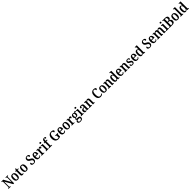

<svg xmlns="http://www.w3.org/2000/svg" viewBox="2218 -6934 13335 13335"><g transform="rotate(-45 8885.5 -266.5)"><path d="M27 0H250V-47H227C190 -47 169 -55 169 -116V-573L494 0H578V-598C578 -655 602 -667 636 -667H659V-714H436V-667H458C491 -667 516 -656 516 -602V-183L219 -714H27V-667H49C81 -667 108 -659 108 -602V-116C108 -55 82 -47 45 -47H27Z M935 10C1079 10 1155 -81 1155 -269C1155 -457 1072 -548 938 -548C792 -548 717 -457 717 -269C717 -81 800 10 935 10ZM937 -47C865 -47 839 -124 839 -269C839 -415 864 -489 936 -489C1008 -489 1033 -415 1033 -269C1033 -124 1008 -47 937 -47Z M1411 10C1461 10 1500 -2 1518 -10V-66C1499 -61 1480 -58 1456 -58C1415 -58 1399 -85 1399 -151V-479H1510V-536H1399V-659H1334C1325 -609 1313 -581 1295 -561C1278 -539 1251 -523 1215 -520V-479H1280V-147C1280 -30 1325 10 1411 10Z M1796 10C1940 10 2016 -81 2016 -269C2016 -457 1933 -548 1799 -548C1653 -548 1578 -457 1578 -269C1578 -81 1661 10 1796 10ZM1798 -47C1726 -47 1700 -124 1700 -269C1700 -415 1725 -489 1797 -489C1869 -489 1894 -415 1894 -269C1894 -124 1869 -47 1798 -47Z M2514 10C2649 10 2738 -67 2738 -195C2738 -298 2689 -357 2574 -411C2462 -464 2433 -501 2433 -565C2433 -631 2468 -670 2525 -670C2592 -670 2624 -603 2624 -537C2688 -537 2716 -562 2716 -607C2716 -665 2656 -724 2537 -724C2420 -724 2331 -652 2331 -538C2331 -435 2376 -372 2490 -316C2586 -269 2634 -234 2634 -159C2634 -89 2595 -43 2526 -43C2454 -43 2402 -104 2399 -209C2352 -209 2314 -183 2314 -128C2314 -55 2366 10 2514 10Z M3033 10C3153 10 3204 -51 3204 -98C3204 -118 3192 -131 3177 -136C3157 -92 3120 -55 3060 -55C2980 -55 2938 -119 2936 -261H3221V-306C3221 -464 3146 -548 3024 -548C2891 -548 2815 -452 2815 -264C2815 -91 2891 10 3033 10ZM3102 -317H2937C2940 -428 2972 -490 3026 -490C3081 -490 3102 -422 3102 -317Z M3279 0H3556V-47H3531C3495 -47 3469 -55 3469 -114V-275C3469 -360 3492 -468 3544 -468C3577 -468 3586 -442 3586 -387C3652 -387 3686 -414 3686 -465C3686 -514 3658 -547 3595 -547C3525 -547 3492 -502 3466 -434H3462L3446 -536H3282V-489H3285C3323 -489 3349 -480 3349 -421V-119C3349 -56 3321 -47 3282 -47H3279Z M3846 -634C3883 -634 3914 -652 3914 -698C3914 -745 3883 -762 3846 -762C3807 -762 3779 -745 3779 -698C3779 -652 3807 -634 3846 -634ZM3716 0H3983V-47H3973C3935 -47 3909 -59 3909 -120V-536H3718V-489H3729C3765 -489 3791 -477 3791 -420V-117C3791 -59 3764 -47 3726 -47H3716Z M4015 0H4317V-47H4279C4247 -47 4215 -55 4215 -116V-478H4335V-536H4215V-593C4215 -679 4230 -719 4268 -719C4304 -719 4313 -672 4313 -635C4377 -635 4400 -663 4400 -698C4400 -736 4372 -770 4269 -770C4152 -770 4097 -701 4097 -580V-536H4019V-478H4097V-116C4097 -55 4061 -47 4032 -47H4015Z M4924 10C5001 10 5067 -7 5131 -40V-212C5131 -273 5147 -285 5182 -285H5189V-332H4934V-285H4945C4985 -285 5007 -273 5007 -216V-61C4986 -54 4961 -51 4937 -51C4796 -51 4744 -160 4744 -358C4744 -560 4797 -666 4926 -666C5003 -666 5037 -604 5037 -533C5102 -533 5138 -565 5138 -610C5138 -674 5065 -724 4928 -724C4720 -724 4611 -574 4611 -358C4611 -137 4713 10 4924 10Z M5476 10C5596 10 5647 -51 5647 -98C5647 -118 5635 -131 5620 -136C5600 -92 5563 -55 5503 -55C5423 -55 5381 -119 5379 -261H5664V-306C5664 -464 5589 -548 5467 -548C5334 -548 5258 -452 5258 -264C5258 -91 5334 10 5476 10ZM5545 -317H5380C5383 -428 5415 -490 5469 -490C5524 -490 5545 -422 5545 -317Z M5962 10C6106 10 6182 -81 6182 -269C6182 -457 6099 -548 5965 -548C5819 -548 5744 -457 5744 -269C5744 -81 5827 10 5962 10ZM5964 -47C5892 -47 5866 -124 5866 -269C5866 -415 5891 -489 5963 -489C6035 -489 6060 -415 6060 -269C6060 -124 6035 -47 5964 -47Z M6244 0H6521V-47H6496C6460 -47 6434 -55 6434 -114V-275C6434 -360 6457 -468 6509 -468C6542 -468 6551 -442 6551 -387C6617 -387 6651 -414 6651 -465C6651 -514 6623 -547 6560 -547C6490 -547 6457 -502 6431 -434H6427L6411 -536H6247V-489H6250C6288 -489 6314 -480 6314 -421V-119C6314 -56 6286 -47 6247 -47H6244Z M6868 237C7035 237 7113 165 7113 49C7113 -38 7065 -99 6953 -99H6856C6824 -99 6806 -110 6806 -138C6806 -164 6823 -185 6838 -196C6849 -192 6875 -190 6888 -190C7008 -190 7064 -264 7064 -367C7064 -427 7045 -463 7021 -490C7031 -497 7040 -503 7055 -503C7071 -503 7085 -486 7085 -461C7124 -461 7139 -488 7139 -518C7139 -548 7121 -573 7084 -573C7042 -573 7014 -539 6993 -517C6967 -535 6933 -548 6888 -548C6766 -548 6707 -479 6707 -363C6707 -289 6744 -232 6798 -210C6755 -183 6725 -154 6725 -112C6725 -67 6756 -44 6785 -31C6722 -21 6671 22 6671 96C6671 186 6736 237 6868 237ZM6886 -243C6834 -243 6815 -286 6815 -364C6815 -446 6833 -494 6886 -494C6940 -494 6957 -448 6957 -365C6957 -285 6941 -243 6886 -243ZM6870 183C6800 183 6765 147 6765 92C6765 21 6809 2 6847 2H6943C6992 2 7018 23 7018 73C7018 137 6976 183 6870 183Z M7290 -634C7327 -634 7358 -652 7358 -698C7358 -745 7327 -762 7290 -762C7251 -762 7223 -745 7223 -698C7223 -652 7251 -634 7290 -634ZM7160 0H7427V-47H7417C7379 -47 7353 -59 7353 -120V-536H7162V-489H7173C7209 -489 7235 -477 7235 -420V-117C7235 -59 7208 -47 7170 -47H7160Z M7615 10C7683 10 7709 -23 7747 -78H7755L7771 0H7921V-47H7918C7879 -47 7865 -63 7865 -118V-375C7865 -502 7806 -548 7690 -548C7591 -548 7517 -515 7517 -448C7517 -404 7550 -384 7616 -384C7616 -450 7631 -492 7681 -492C7734 -492 7746 -448 7746 -373V-315L7675 -312C7545 -307 7481 -259 7481 -152C7481 -41 7540 10 7615 10ZM7657 -53C7620 -53 7603 -87 7603 -147C7603 -222 7628 -261 7704 -267L7747 -270V-191C7747 -110 7712 -53 7657 -53Z M7971 0H8228V-47H8224C8185 -47 8161 -55 8161 -113V-315C8161 -398 8182 -474 8247 -474C8301 -474 8319 -423 8319 -338V0H8501V-47H8497C8458 -47 8438 -56 8438 -118V-352C8438 -489 8387 -548 8295 -548C8229 -548 8190 -521 8162 -459H8158L8147 -536H7975V-489H7980C8017 -489 8043 -480 8043 -422V-118C8043 -56 8016 -47 7977 -47H7971Z M9080 10C9228 10 9278 -62 9278 -113C9278 -129 9273 -145 9264 -152C9233 -105 9189 -58 9100 -58C8977 -58 8928 -163 8928 -358C8928 -551 8969 -666 9079 -666C9156 -666 9181 -598 9181 -533C9244 -533 9280 -564 9280 -609C9280 -672 9214 -724 9087 -724C8895 -724 8795 -576 8795 -358C8795 -137 8892 10 9080 10Z M9573 10C9717 10 9793 -81 9793 -269C9793 -457 9710 -548 9576 -548C9430 -548 9355 -457 9355 -269C9355 -81 9438 10 9573 10ZM9575 -47C9503 -47 9477 -124 9477 -269C9477 -415 9502 -489 9574 -489C9646 -489 9671 -415 9671 -269C9671 -124 9646 -47 9575 -47Z M9854 0H10111V-47H10107C10068 -47 10044 -55 10044 -113V-315C10044 -398 10065 -474 10130 -474C10184 -474 10202 -423 10202 -338V0H10384V-47H10380C10341 -47 10321 -56 10321 -118V-352C10321 -489 10270 -548 10178 -548C10112 -548 10073 -521 10045 -459H10041L10030 -536H9858V-489H9863C9900 -489 9926 -480 9926 -422V-118C9926 -56 9899 -47 9860 -47H9854Z M10624 10C10692 10 10732 -26 10758 -85H10762L10780 0H10946V-47H10938C10897 -47 10872 -60 10872 -120V-760H10676V-713H10683C10721 -713 10753 -705 10753 -647V-574C10753 -537 10753 -496 10755 -465H10751C10726 -513 10689 -547 10624 -547C10511 -547 10448 -460 10448 -267C10448 -75 10511 10 10624 10ZM10656 -55C10594 -55 10569 -125 10569 -267C10569 -406 10594 -483 10656 -483C10730 -483 10753 -406 10753 -268C10753 -132 10728 -55 10656 -55Z M11221 10C11341 10 11392 -51 11392 -98C11392 -118 11380 -131 11365 -136C11345 -92 11308 -55 11248 -55C11168 -55 11126 -119 11124 -261H11409V-306C11409 -464 11334 -548 11212 -548C11079 -548 11003 -452 11003 -264C11003 -91 11079 10 11221 10ZM11290 -317H11125C11128 -428 11160 -490 11214 -490C11269 -490 11290 -422 11290 -317Z M11466 0H11723V-47H11719C11680 -47 11656 -55 11656 -113V-315C11656 -398 11677 -474 11742 -474C11796 -474 11814 -423 11814 -338V0H11996V-47H11992C11953 -47 11933 -56 11933 -118V-352C11933 -489 11882 -548 11790 -548C11724 -548 11685 -521 11657 -459H11653L11642 -536H11470V-489H11475C11512 -489 11538 -480 11538 -422V-118C11538 -56 11511 -47 11472 -47H11466Z M12214 10C12331 10 12397 -52 12397 -153C12397 -243 12347 -283 12257 -322C12178 -357 12152 -376 12152 -425C12152 -468 12177 -495 12224 -495C12274 -495 12306 -458 12306 -391C12355 -391 12380 -413 12380 -453C12380 -502 12334 -547 12234 -547C12129 -547 12058 -495 12058 -397C12058 -307 12103 -269 12202 -224C12276 -190 12303 -169 12303 -123C12303 -75 12276 -43 12217 -43C12153 -43 12120 -91 12120 -168C12084 -168 12049 -150 12049 -99C12049 -30 12101 10 12214 10Z M12687 10C12807 10 12858 -51 12858 -98C12858 -118 12846 -131 12831 -136C12811 -92 12774 -55 12714 -55C12634 -55 12592 -119 12590 -261H12875V-306C12875 -464 12800 -548 12678 -548C12545 -548 12469 -452 12469 -264C12469 -91 12545 10 12687 10ZM12756 -317H12591C12594 -428 12626 -490 12680 -490C12735 -490 12756 -422 12756 -317Z M13130 10C13198 10 13238 -26 13264 -85H13268L13286 0H13452V-47H13444C13403 -47 13378 -60 13378 -120V-760H13182V-713H13189C13227 -713 13259 -705 13259 -647V-574C13259 -537 13259 -496 13261 -465H13257C13232 -513 13195 -547 13130 -547C13017 -547 12954 -460 12954 -267C12954 -75 13017 10 13130 10ZM13162 -55C13100 -55 13075 -125 13075 -267C13075 -406 13100 -483 13162 -483C13236 -483 13259 -406 13259 -268C13259 -132 13234 -55 13162 -55Z M13923 10C14058 10 14147 -67 14147 -195C14147 -298 14098 -357 13983 -411C13871 -464 13842 -501 13842 -565C13842 -631 13877 -670 13934 -670C14001 -670 14033 -603 14033 -537C14097 -537 14125 -562 14125 -607C14125 -665 14065 -724 13946 -724C13829 -724 13740 -652 13740 -538C13740 -435 13785 -372 13899 -316C13995 -269 14043 -234 14043 -159C14043 -89 14004 -43 13935 -43C13863 -43 13811 -104 13808 -209C13761 -209 13723 -183 13723 -128C13723 -55 13775 10 13923 10Z M14442 10C14562 10 14613 -51 14613 -98C14613 -118 14601 -131 14586 -136C14566 -92 14529 -55 14469 -55C14389 -55 14347 -119 14345 -261H14630V-306C14630 -464 14555 -548 14433 -548C14300 -548 14224 -452 14224 -264C14224 -91 14300 10 14442 10ZM14511 -317H14346C14349 -428 14381 -490 14435 -490C14490 -490 14511 -422 14511 -317Z M14687 0H14944V-47H14941C14903 -47 14878 -55 14878 -113V-315C14878 -399 14900 -474 14962 -474C15015 -474 15034 -424 15034 -338V0H15215V-47H15211C15173 -47 15152 -56 15152 -118V-328C15152 -406 15174 -474 15234 -474C15287 -474 15307 -424 15307 -338V0H15488V-47H15486C15447 -47 15426 -56 15426 -118V-352C15426 -489 15372 -548 15281 -548C15216 -548 15170 -521 15144 -456H15140C15119 -523 15074 -548 15014 -548C14945 -548 14906 -521 14879 -459H14874L14862 -536H14693V-490H14695C14734 -490 14759 -481 14759 -423V-118C14759 -56 14734 -47 14696 -47H14687Z M15657 -634C15694 -634 15725 -652 15725 -698C15725 -745 15694 -762 15657 -762C15618 -762 15590 -745 15590 -698C15590 -652 15618 -634 15657 -634ZM15527 0H15794V-47H15784C15746 -47 15720 -59 15720 -120V-536H15529V-489H15540C15576 -489 15602 -477 15602 -420V-117C15602 -59 15575 -47 15537 -47H15527Z M15834 0H16116C16279 0 16358 -64 16358 -195C16358 -302 16299 -362 16214 -376V-381C16279 -402 16333 -450 16333 -539C16333 -662 16250 -714 16090 -714H15834V-667H15860C15889 -667 15916 -657 15916 -603V-114C15916 -61 15895 -47 15861 -47H15834ZM16084 -402H16039V-659H16083C16165 -659 16203 -629 16203 -533C16203 -442 16170 -402 16084 -402ZM16107 -55H16039V-347H16108C16194 -347 16226 -298 16226 -198C16226 -93 16189 -55 16107 -55Z M16660 10C16804 10 16880 -81 16880 -269C16880 -457 16797 -548 16663 -548C16517 -548 16442 -457 16442 -269C16442 -81 16525 10 16660 10ZM16662 -47C16590 -47 16564 -124 16564 -269C16564 -415 16589 -489 16661 -489C16733 -489 16758 -415 16758 -269C16758 -124 16733 -47 16662 -47Z M16936 0H17203V-47H17193C17155 -47 17129 -59 17129 -120V-760H16936V-713H16946C16974 -713 17010 -705 17010 -648V-120C17010 -59 16984 -47 16946 -47H16936Z M17434 10C17502 10 17542 -26 17568 -85H17572L17590 0H17756V-47H17748C17707 -47 17682 -60 17682 -120V-760H17486V-713H17493C17531 -713 17563 -705 17563 -647V-574C17563 -537 17563 -496 17565 -465H17561C17536 -513 17499 -547 17434 -547C17321 -547 17258 -460 17258 -267C17258 -75 17321 10 17434 10ZM17466 -55C17404 -55 17379 -125 17379 -267C17379 -406 17404 -483 17466 -483C17540 -483 17563 -406 17563 -268C17563 -132 17538 -55 17466 -55Z"/></g></svg>

Font: Noto Serif Georgian Condensed SemiBold
Style: Regular
Weight: 600
Width: 3
Designer: Monotype Design Team, Akaki Razmadze
Foundry: Google LLC
Version: Version 2.003